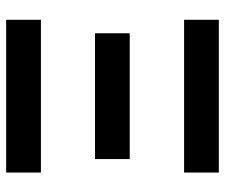

<svg xmlns="http://www.w3.org/2000/svg" viewBox="-74 -660 733 626"><g transform="rotate(-90 293.0 -346.5)"><path d="M43.9 0H542V-113.3H43.9ZM43.9 -580.1H542V-693.4H43.9ZM87.9 -290.5H498V-403.8H87.9Z"/></g></svg>

Font: Cascadia Code PL SemiBold
Style: Regular
Weight: 600
Monospace: yes
Designer: Aaron Bell
Foundry: Saja Typeworks
Version: Version 2404.023